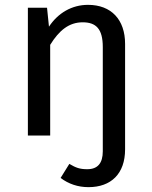

<svg xmlns="http://www.w3.org/2000/svg" viewBox="-20 -559 626 792"><path d="M343 -539C276 -539 219 -505 182 -449L174 -527H95V0H187V-374C224 -434 265 -467 321 -467C376 -467 404 -440 404 -365V65C404 114 383 139 340 139C309 139 293 133 266 117L230 175C263 200 302 213 345 213C438 213 496 158 496 57V-378C496 -478 439 -539 343 -539Z"/></svg>

Font: Fira Sans
Style: Regular
Weight: 400
Designer: Carrois Corporate & Edenspiekermann AG
Foundry: Carrois Corporate GbR & Edenspiekermann AG
Version: Version 4.203